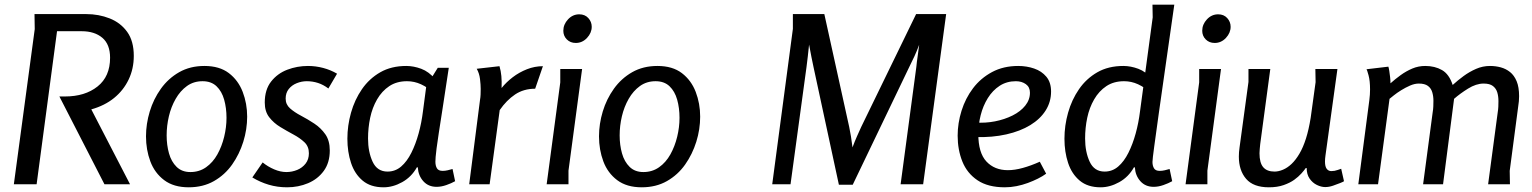

<svg xmlns="http://www.w3.org/2000/svg" viewBox="-20 -785 6529 818"><path d="M136 0H39L128 -661L127 -725H347Q401 -725 447.5 -706.5Q494 -688 522 -649Q550 -610 550 -547Q550 -492 528 -446Q506 -400 466 -367.5Q426 -335 369 -319L534 0H425L233 -374H257Q342 -374 395.5 -416.5Q449 -459 449 -539Q449 -596 416 -624Q383 -652 328 -652H223Z M784 13Q720 13 679.5 -17.5Q639 -48 620.5 -97.5Q602 -147 602 -204Q602 -257 618 -310Q634 -363 665.5 -407Q697 -451 743.5 -477.5Q790 -504 851 -504Q915 -504 955 -473.5Q995 -443 1014 -393.5Q1033 -344 1033 -288Q1033 -234 1016.5 -181Q1000 -128 969 -84Q938 -40 891.5 -13.5Q845 13 784 13ZM791 -52Q829 -52 858 -72.5Q887 -93 906 -127Q925 -161 935 -202Q945 -243 945 -283Q945 -325 935 -360.5Q925 -396 902.5 -417.5Q880 -439 843 -439Q805 -439 776.5 -418.5Q748 -398 728.5 -364Q709 -330 699.5 -289.5Q690 -249 690 -208Q690 -167 700 -131.5Q710 -96 732.5 -74Q755 -52 791 -52Z M1379 -408Q1358 -424 1335 -431.5Q1312 -439 1287 -439Q1265 -439 1244 -430.5Q1223 -422 1210 -405.5Q1197 -389 1197 -365Q1197 -340 1215.5 -323.5Q1234 -307 1262.5 -292Q1291 -277 1319 -258.5Q1347 -240 1366 -213Q1385 -186 1385 -144Q1385 -92 1359.5 -57Q1334 -22 1292.5 -4.5Q1251 13 1203 13Q1162 13 1125 2Q1088 -9 1055 -29L1099 -93Q1121 -75 1148 -63.5Q1175 -52 1200 -52Q1224 -52 1246 -61Q1268 -70 1282 -88Q1296 -106 1296 -132Q1296 -161 1277 -179Q1258 -197 1230 -212Q1202 -227 1174 -244Q1146 -261 1127 -285.5Q1108 -310 1108 -348Q1108 -403 1135 -437.5Q1162 -472 1204 -488Q1246 -504 1292 -504Q1325 -504 1357 -495.5Q1389 -487 1416 -471Z M1845 -496H1892Q1877 -396 1866.5 -328.5Q1856 -261 1849.5 -219Q1843 -177 1840 -153Q1837 -129 1836 -116.5Q1835 -104 1835 -96Q1835 -79 1841.5 -68Q1848 -57 1866 -57Q1876 -57 1887 -59.5Q1898 -62 1908 -65L1919 -13Q1903 -4 1881.5 3.5Q1860 11 1840 11Q1805 11 1783.5 -13Q1762 -37 1760 -72H1756Q1733 -31 1693.5 -9Q1654 13 1614 13Q1559 13 1525 -15.5Q1491 -44 1475.5 -91Q1460 -138 1460 -194Q1460 -250 1475.5 -305Q1491 -360 1522 -405Q1553 -450 1600 -477Q1647 -504 1711 -504Q1742 -504 1774.5 -492Q1807 -480 1834 -448V-385Q1802 -413 1773.5 -426Q1745 -439 1714 -439Q1670 -439 1638.5 -418Q1607 -397 1586.5 -361.5Q1566 -326 1557 -283Q1548 -240 1548 -195Q1548 -138 1567.5 -96Q1587 -54 1631 -54Q1664 -54 1689 -75.5Q1714 -97 1732.5 -134Q1751 -171 1763.5 -216.5Q1776 -262 1782 -311L1796 -417Z M2108 -503Q2114 -483 2116 -461Q2118 -439 2117 -410Q2137 -435 2164.5 -456Q2192 -477 2225 -490Q2258 -503 2293 -503L2260 -407Q2211 -407 2174.5 -382.5Q2138 -358 2109 -316L2066 0H1979L2025 -359Q2027 -370 2027.5 -382Q2028 -394 2028 -406Q2028 -424 2025 -448.5Q2022 -473 2011 -492Z M2501 -671Q2501 -645 2481 -623.5Q2461 -602 2433 -602Q2410 -602 2395 -617Q2380 -632 2380 -654Q2380 -681 2400 -702.5Q2420 -724 2448 -724Q2472 -724 2486.5 -708Q2501 -692 2501 -671ZM2460 -491 2402 -58V0H2309L2367 -434V-491Z M2714 13Q2650 13 2609.5 -17.5Q2569 -48 2550.5 -97.5Q2532 -147 2532 -204Q2532 -257 2548 -310Q2564 -363 2595.5 -407Q2627 -451 2673.5 -477.5Q2720 -504 2781 -504Q2845 -504 2885 -473.5Q2925 -443 2944 -393.5Q2963 -344 2963 -288Q2963 -234 2946.5 -181Q2930 -128 2899 -84Q2868 -40 2821.5 -13.5Q2775 13 2714 13ZM2721 -52Q2759 -52 2788 -72.5Q2817 -93 2836 -127Q2855 -161 2865 -202Q2875 -243 2875 -283Q2875 -325 2865 -360.5Q2855 -396 2832.5 -417.5Q2810 -439 2773 -439Q2735 -439 2706.5 -418.5Q2678 -398 2658.5 -364Q2639 -330 2629.5 -289.5Q2620 -249 2620 -208Q2620 -167 2630 -131.5Q2640 -96 2662.5 -74Q2685 -52 2721 -52Z M3492 -725 3598 -244Q3602 -224 3605.5 -203.5Q3609 -183 3612 -157Q3622 -184 3631 -204Q3640 -224 3649 -244L3883 -725H4011L3913 0H3817L3884 -500Q3886 -522 3889.5 -544.5Q3893 -567 3896 -594Q3886 -567 3875.5 -544.5Q3865 -522 3854 -500L3613 2H3554L3446 -499Q3442 -519 3437 -542.5Q3432 -566 3427 -595Q3424 -567 3421.5 -544Q3419 -521 3416 -499L3348 0H3270L3358 -662V-725Z M4318 -504Q4354 -504 4386 -493Q4418 -482 4438 -458Q4458 -434 4458 -395Q4458 -351 4435 -314.5Q4412 -278 4369.5 -252Q4327 -226 4267.5 -212.5Q4208 -199 4136 -201V-263Q4178 -260 4219 -268Q4260 -276 4294 -293Q4328 -310 4348 -335Q4368 -360 4368 -390Q4368 -414 4350.5 -426.5Q4333 -439 4308 -439Q4269 -439 4239 -419.5Q4209 -400 4188.5 -367Q4168 -334 4158 -294Q4148 -254 4148 -214Q4148 -134 4182.5 -97Q4217 -60 4274 -60Q4303 -60 4337.5 -69.5Q4372 -79 4410 -96L4437 -45Q4422 -34 4402 -24Q4382 -14 4359 -5.5Q4336 3 4311 8Q4286 13 4261 13Q4189 13 4144.5 -17Q4100 -47 4080 -97Q4060 -147 4060 -207Q4060 -260 4076.5 -313Q4093 -366 4125.5 -409Q4158 -452 4206.5 -478Q4255 -504 4318 -504Z M4891 -711 4890 -765H4983Q4964 -630 4947 -513Q4930 -396 4917.5 -306Q4905 -216 4897.5 -161Q4890 -106 4890 -95Q4890 -79 4896.5 -68Q4903 -57 4921 -57Q4931 -57 4942 -59.5Q4953 -62 4963 -65L4974 -13Q4958 -4 4936.5 3.5Q4915 11 4895 11Q4860 11 4838.5 -13Q4817 -37 4815 -72H4811Q4788 -31 4748.5 -9Q4709 13 4669 13Q4614 13 4580 -15.5Q4546 -44 4530.5 -91Q4515 -138 4515 -194Q4515 -250 4530.5 -305Q4546 -360 4577 -405Q4608 -450 4655 -477Q4702 -504 4766 -504Q4797 -504 4829.5 -492Q4862 -480 4889 -448V-385Q4857 -413 4828.5 -426Q4800 -439 4769 -439Q4725 -439 4693.5 -418Q4662 -397 4641.5 -361.5Q4621 -326 4612 -283Q4603 -240 4603 -195Q4603 -138 4622.5 -96Q4642 -54 4686 -54Q4719 -54 4744 -75.5Q4769 -97 4787.5 -134Q4806 -171 4818.5 -216.5Q4831 -262 4837 -311Z M5223 -671Q5223 -645 5203 -623.5Q5183 -602 5155 -602Q5132 -602 5117 -617Q5102 -632 5102 -654Q5102 -681 5122 -702.5Q5142 -724 5170 -724Q5194 -724 5208.5 -708Q5223 -692 5223 -671ZM5182 -491 5124 -58V0H5031L5089 -434V-491Z M5392 -491 5349 -171Q5348 -160 5347 -150Q5346 -140 5346 -132Q5346 -91 5362 -72.5Q5378 -54 5410 -54Q5427 -54 5446 -62Q5465 -70 5482.5 -86.5Q5500 -103 5516 -130Q5532 -157 5544 -195Q5556 -233 5564 -283L5585 -435L5584 -491H5678L5627 -122Q5626 -116 5625.5 -109Q5625 -102 5625 -97Q5625 -75 5632.5 -65.5Q5640 -56 5652 -56Q5666 -56 5679.5 -61Q5693 -66 5694 -66L5706 -13Q5704 -11 5690.5 -5.5Q5677 0 5659.5 6Q5642 12 5626 12Q5609 12 5590.5 3Q5572 -6 5559.5 -24Q5547 -42 5547 -69H5543Q5537 -60 5524.5 -46Q5512 -32 5494 -19Q5476 -6 5449 3.5Q5422 13 5386 13Q5320 13 5289 -23Q5258 -59 5258 -118Q5258 -137 5261 -157L5299 -436V-491Z M5895 -501Q5897 -495 5899 -482.5Q5901 -470 5902.5 -456Q5904 -442 5904 -430Q5924 -448 5947.5 -465Q5971 -482 5997 -493Q6023 -504 6052 -504Q6093 -504 6123.5 -486.5Q6154 -469 6169 -423Q6191 -443 6215.5 -461Q6240 -479 6268.5 -491.5Q6297 -504 6328 -504Q6352 -504 6374 -498Q6396 -492 6413.5 -478Q6431 -464 6441.5 -439Q6452 -414 6452 -375Q6452 -365 6451 -353.5Q6450 -342 6448 -330L6412 -57L6413 0H6320L6361 -307Q6363 -319 6363.5 -330.5Q6364 -342 6364 -354Q6364 -375 6359 -391.5Q6354 -408 6340.5 -418.5Q6327 -429 6301 -429Q6269 -429 6234.5 -407.5Q6200 -386 6175 -364L6128 0H6043L6084 -308Q6086 -319 6086.5 -331.5Q6087 -344 6087 -356Q6087 -375 6082 -392Q6077 -409 6063.5 -419Q6050 -429 6025 -429Q6007 -429 5987.5 -420.5Q5968 -412 5949.5 -400.5Q5931 -389 5918 -378.5Q5905 -368 5900 -364L5851 0H5767L5814 -359Q5817 -382 5817 -404Q5817 -441 5810.5 -464.5Q5804 -488 5802 -490Z"/></svg>

Font: Rosario Medium
Style: Italic
Weight: 500
Italic angle: -8.05°
Version: Version 1.201